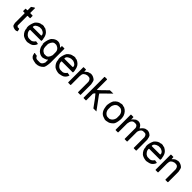

<svg xmlns="http://www.w3.org/2000/svg" viewBox="398 -2335 4203 4203"><g transform="rotate(45 2500.0 -233.0)"><path d="M191.9 -653.3 195.8 -649.4V-503.9L203.6 -497.1H270L277.8 -489.3V-421.9L270 -415H203.6L195.8 -407.2V-110.4L220.2 -85.9H263.2Q278.8 -85.9 285.6 -19.5Q256.3 -3.9 234.9 -3.9H220.2Q122.6 -18.6 121.6 -75.2Q121.6 -93.8 113.8 -101.6V-407.2L106 -415H63L56.2 -421.9V-489.3L63 -497.1H106L113.8 -503.9V-606.4Q175.3 -653.3 191.9 -653.3Z M580.1 -507.8H611.3Q627 -496.1 662.1 -496.1Q753.9 -452.1 779.3 -378.9Q791 -352.5 798.8 -296.9L802.7 -293V-246.1L794.9 -238.3H459L451.2 -230.5V-214.8Q451.2 -162.1 509.8 -109.4Q543.9 -85.9 568.4 -85.9H634.8Q684.6 -93.8 724.6 -152.3Q794.9 -144.5 794.9 -136.7Q780.3 -80.1 724.6 -39.1Q687.5 -15.6 608.4 -3.9H580.1Q496.1 -15.6 451.2 -50.8Q377 -120.1 377 -210.9Q371.1 -210.9 369.1 -238.3V-273.4Q380.9 -358.4 416 -421.9Q485.4 -500 552.7 -500Q552.7 -506.8 580.1 -507.8ZM451.2 -328.1 459 -320.3H712.9L720.7 -328.1V-332Q720.7 -396.5 623 -425.8H560.5Q451.2 -398.4 451.2 -328.1Z M1060.5 -492.2H1068.4Q1132.8 -492.2 1193.4 -425.8L1197.3 -429.7V-472.7L1205.1 -480.5H1271.5L1279.3 -472.7V-39.1Q1269.5 86.9 1244.1 121.1Q1172.9 199.2 1072.3 199.2H1056.6Q919.9 175.8 919.9 144.5Q897.5 144.5 880.9 54.7L888.7 46.9Q896.5 53.7 962.9 61.5Q979.5 116.2 1033.2 117.2H1111.3Q1166 117.2 1197.3 31.2V-46.9L1189.5 -54.7Q1189.5 -28.3 1080.1 0H1060.5Q1001 0 939.5 -54.7Q877.9 -124 877 -207L869.1 -214.8V-257.8Q880.9 -355.5 919.9 -418Q988.3 -492.2 1060.5 -492.2ZM951.2 -214.8Q951.2 -119.1 1044.9 -82H1095.7Q1168 -82 1197.3 -195.3V-281.2Q1197.3 -375 1095.7 -410.2H1056.6Q985.4 -410.2 951.2 -296.9Z M1556.6 -507.8H1587.9Q1603.5 -496.1 1638.7 -496.1Q1730.5 -452.1 1755.9 -378.9Q1767.6 -352.5 1775.4 -296.9L1779.3 -293V-246.1L1771.5 -238.3H1435.5L1427.7 -230.5V-214.8Q1427.7 -162.1 1486.3 -109.4Q1520.5 -85.9 1544.9 -85.9H1611.3Q1661.1 -93.8 1701.2 -152.3Q1771.5 -144.5 1771.5 -136.7Q1756.8 -80.1 1701.2 -39.1Q1664.1 -15.6 1585 -3.9H1556.6Q1472.7 -15.6 1427.7 -50.8Q1353.5 -120.1 1353.5 -210.9Q1347.7 -210.9 1345.7 -238.3V-273.4Q1357.4 -358.4 1392.6 -421.9Q1461.9 -500 1529.3 -500Q1529.3 -506.8 1556.6 -507.8ZM1427.7 -328.1 1435.5 -320.3H1689.5L1697.3 -328.1V-332Q1697.3 -396.5 1599.6 -425.8H1537.1Q1427.7 -398.4 1427.7 -328.1Z M2080.1 -500H2091.8Q2157.2 -496.1 2212.9 -445.3Q2232.4 -418 2244.1 -335.9V-15.6L2236.3 -7.8H2169.9L2162.1 -15.6V-335.9Q2146.5 -418 2084 -418H2044.9Q1943.4 -394.5 1943.4 -316.4L1939.5 -289.1V-15.6L1931.6 -7.8H1865.2L1857.4 -15.6V-480.5L1865.2 -488.3H1931.6L1939.5 -480.5V-445.3L1943.4 -425.8Q2002 -492.2 2052.7 -492.2Q2052.7 -499 2080.1 -500Z M2731.9 -539.1 2519 -330.1 2512.2 -325.2Q2512.2 -310.5 2609.9 -183.6L2744.6 0H2650.9Q2603 -62.5 2520 -179.7L2452.6 -261.7H2445.8Q2437 -252 2428.2 -242.2Q2421.4 -230.5 2415.5 -218.8V-15.6L2407.7 -7.8H2342.3L2333.5 -15.6V-657.2L2342.3 -665H2407.7L2415.5 -657.2V-351.6L2424.3 -343.8L2477.1 -391.6L2626.5 -537.1Z M3021.5 -507.8H3052.7Q3060.5 -500 3111.3 -492.2Q3199.2 -450.2 3233.4 -351.6Q3240.7 -309.6 3244.1 -293V-246.1Q3234.4 -138.7 3205.1 -93.8Q3153.3 -36.1 3106.4 -19.5L3037.1 -3.9H3002L2931.6 -27.3Q2866.2 -54.7 2834 -132.8Q2822.3 -159.2 2810.5 -238.3V-273.4Q2823.2 -372.1 2853.5 -418Q2921.9 -500 2994.1 -500Q2994.1 -500 3021.5 -507.8ZM2892.6 -281.2V-222.7Q2892.6 -177.7 2923.8 -132.8Q2965.8 -85.9 3005.9 -85.9H3056.6Q3117.7 -106.4 3142.6 -156.2Q3153.8 -172.9 3162.1 -210.9V-289.1Q3162.1 -334 3130.9 -378.9Q3088.9 -425.8 3048.8 -425.8H3017.6Q2939.5 -425.8 2904.3 -339.8Q2892.6 -314.5 2892.6 -281.2Z M3528.3 -500H3547.9Q3627.9 -500 3668.9 -418V-410.2H3680.7Q3745.1 -496.1 3805.7 -496.1L3817.4 -500H3829.1Q3890.6 -500 3942.4 -445.3Q3958 -419.9 3969.7 -347.7V-15.6L3961.9 -7.8H3895.5L3886.7 -15.6V-347.7Q3869.1 -418 3825.2 -418H3786.1Q3714.8 -418 3688.5 -316.4V-15.6L3680.7 -7.8H3614.3L3606.4 -15.6V-351.6Q3589.8 -418 3540 -418H3508.8Q3422.9 -418 3407.2 -289.1V-15.6L3399.4 -7.8H3333L3325.2 -15.6V-480.5L3333 -488.3H3399.4L3407.2 -480.5V-433.6L3411.1 -414.1H3415Q3415 -435.5 3489.3 -488.3Q3514.6 -488.3 3528.3 -500Z M4261.7 -507.8H4293Q4308.6 -496.1 4343.8 -496.1Q4435.5 -452.1 4460.9 -378.9Q4472.7 -352.5 4480.5 -296.9L4484.4 -293V-246.1L4476.6 -238.3H4140.6L4132.8 -230.5V-214.8Q4132.8 -162.1 4191.4 -109.4Q4225.6 -85.9 4250 -85.9H4316.4Q4366.2 -93.8 4406.2 -152.3Q4476.6 -144.5 4476.6 -136.7Q4461.9 -80.1 4406.2 -39.1Q4369.1 -15.6 4290 -3.9H4261.7Q4177.7 -15.6 4132.8 -50.8Q4058.6 -120.1 4058.6 -210.9Q4052.7 -210.9 4050.8 -238.3V-273.4Q4062.5 -358.4 4097.7 -421.9Q4167 -500 4234.4 -500Q4234.4 -506.8 4261.7 -507.8ZM4132.8 -328.1 4140.6 -320.3H4394.5L4402.3 -328.1V-332Q4402.3 -396.5 4304.7 -425.8H4242.2Q4132.8 -398.4 4132.8 -328.1Z M4785.2 -500H4796.9Q4862.3 -496.1 4918 -445.3Q4937.5 -418 4949.2 -335.9V-15.6L4941.4 -7.8H4875L4867.2 -15.6V-335.9Q4851.6 -418 4789.1 -418H4750Q4648.4 -394.5 4648.4 -316.4L4644.5 -289.1V-15.6L4636.7 -7.8H4570.3L4562.5 -15.6V-480.5L4570.3 -488.3H4636.7L4644.5 -480.5V-445.3L4648.4 -425.8Q4707 -492.2 4757.8 -492.2Q4757.8 -499 4785.2 -500Z"/></g></svg>

Font: LaylaThuluth
Style: Regular
Weight: 400
Version: Version 2.0